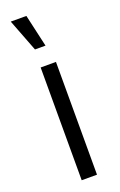

<svg xmlns="http://www.w3.org/2000/svg" viewBox="-152 -822 538 864"><g transform="rotate(-20 117.0 -390.0)"><path d="M99 -780H24.2L83.8 -625H134.2ZM80 0V-540H153.3V0Z"/></g></svg>

Font: Hauora
Style: Regular
Weight: 400
Designer: Wayne Shih
Foundry: WCYS
Version: Version 1.001